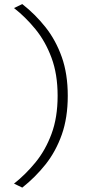

<svg xmlns="http://www.w3.org/2000/svg" viewBox="-20 -782 410 918"><path d="M86.5 115 47 96Q101.5 53 149.2 -5Q197 -63 226.2 -141.5Q255.5 -220 255.5 -324Q255.5 -427.5 226.2 -506Q197 -584.5 149.2 -642.8Q101.5 -701 47 -743.5L86.5 -762.5Q149 -713.5 198 -651.5Q247 -589.5 275.5 -509Q304 -428.5 304 -324Q304 -219 275.5 -138.5Q247 -58 198 3.8Q149 65.5 86.5 115Z"/></svg>

Font: Heraclito ExtraLight
Style: Regular
Weight: 200
Designer: Kostas Bartsokas (font) & Cristiano Sobral (main changes)
Foundry: Kostas Bartsokas (font) & Cristiano Sobral (main changes)
Version: Version 1.00;July 8, 2020;FontCreator 13.0.0.2655 64-bit